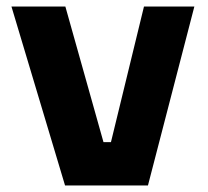

<svg xmlns="http://www.w3.org/2000/svg" viewBox="-20 -568 637 588"><path d="M433.1 0H179.2L15.1 -547.9H180.2L296.9 -132.8H319.8L420.9 -547.9H575.2Z"/></svg>

Font: Sora
Style: Bold
Weight: 700
Designer: Jonathan Barnbrook, Julián Moncada
Foundry: Barnbrook Fonts
Version: Version 2.000